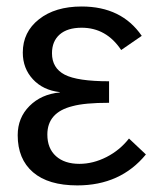

<svg xmlns="http://www.w3.org/2000/svg" viewBox="-20 -558 486 588"><path d="M223.1 -56.2Q265.1 -56.2 306.2 -77.1Q347.2 -98.1 375 -133.8L426.8 -85Q349.1 9.8 216.8 9.8Q127.9 9.8 81.1 -30.5Q34.2 -70.8 34.2 -144Q34.2 -197.3 70.3 -233.4Q106.4 -269.5 163.1 -274.9V-275.9Q111.8 -281.7 80.8 -315.2Q49.8 -348.6 49.8 -397Q49.8 -460 99.4 -499Q148.9 -538.1 230 -538.1Q352.5 -538.1 414.1 -448.2L351.1 -404.8Q305.7 -473.1 230 -473.1Q186.5 -473.1 162.8 -452.4Q139.2 -431.6 139.2 -395Q139.2 -349.6 178.2 -329.3Q217.3 -309.1 314 -309.1V-243.2Q239.3 -243.2 202.1 -232.9Q125 -213.9 125 -146Q125 -103.5 151.4 -79.8Q177.7 -56.2 223.1 -56.2Z"/></svg>

Font: Libra Sans Modern
Style: Regular
Weight: 400
Foundry: Stefan Peev, Context Ltd
Version: Version 1.000